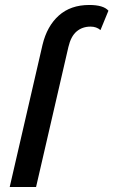

<svg xmlns="http://www.w3.org/2000/svg" viewBox="-20 -752 456 772"><path d="M19 0 151 -572Q169 -647 216.5 -689.5Q264 -732 339 -732Q396 -732 416 -709L384 -631Q368 -645 344 -645Q311 -645 288 -625.5Q265 -606 255 -563L125 0Z"/></svg>

Font: Work Sans Medium
Style: Italic
Weight: 500
Italic angle: -13°
Designer: Wei Huang
Foundry: Wei Huang
Version: Version 2.012; ttfautohint (v1.8.3)